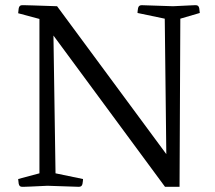

<svg xmlns="http://www.w3.org/2000/svg" viewBox="-20 -720 830 740"><path d="M615 -648 510 -670Q510 -676 512 -688Q514 -700 526 -700L647 -696Q691 -698 709 -699Q727 -700 731 -700Q735 -700 735 -700Q746 -700 748 -687.5Q750 -675 750 -670L675 -648L672 0H616L186 -583L194 -52L300 -30Q300 -24 298 -12Q296 0 284 0L163 -4Q120 -2 99 -1Q78 0 71.5 0Q65 0 65 0Q54 0 52 -12.5Q50 -25 50 -30L132 -52V-647L50 -669Q50 -674 52 -687Q54 -700 65 -700Q65 -700 73 -700Q81 -700 110 -699Q139 -698 200 -696L621 -126Z"/></svg>

Font: Mate SC
Style: Regular
Weight: 400
Designer: Eduardo Rodriguez Tunni
Foundry: Eduardo Rodriguez Tunni
Version: Version 1.003; ttfautohint (v1.8.4.7-5d5b);gftools[0.9.24]